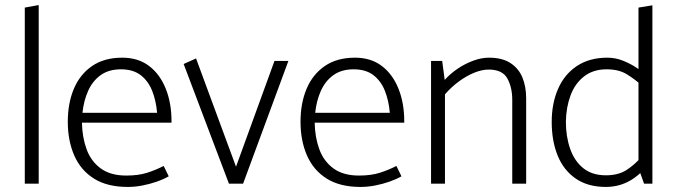

<svg xmlns="http://www.w3.org/2000/svg" viewBox="-20 -726 2677 759"><path d="M133 0V-706L78 -696V0Z M658 -241V-247Q658 -319 635 -376Q612 -433 569 -465.5Q526 -498 463 -498Q392 -498 344 -465Q296 -432 272 -375Q248 -318 248 -245Q248 -170 273.5 -111.5Q299 -53 351.5 -20Q404 13 485 13Q513 13 542 7.5Q571 2 598.5 -7.5Q626 -17 647 -29L627 -70Q596 -54 561.5 -43Q527 -32 479 -32Q417 -32 378.5 -60Q340 -88 322.5 -135.5Q305 -183 304 -241ZM306 -280Q311 -328 328.5 -367Q346 -406 378 -429Q410 -452 458 -452Q506 -452 536 -429Q566 -406 581.5 -367Q597 -328 601 -280Z M941 0 1120 -485H1065L913 -67L755 -495L706 -473L885 0Z M1578 -241V-247Q1578 -319 1555 -376Q1532 -433 1489 -465.5Q1446 -498 1383 -498Q1312 -498 1264 -465Q1216 -432 1192 -375Q1168 -318 1168 -245Q1168 -170 1193.5 -111.5Q1219 -53 1271.5 -20Q1324 13 1405 13Q1433 13 1462 7.5Q1491 2 1518.5 -7.5Q1546 -17 1567 -29L1547 -70Q1516 -54 1481.5 -43Q1447 -32 1399 -32Q1337 -32 1298.5 -60Q1260 -88 1242.5 -135.5Q1225 -183 1224 -241ZM1226 -280Q1231 -328 1248.5 -367Q1266 -406 1298 -429Q1330 -452 1378 -452Q1426 -452 1456 -429Q1486 -406 1501.5 -367Q1517 -328 1521 -280Z M1739 0V-353Q1764 -382 1794 -404Q1824 -426 1854.5 -438.5Q1885 -451 1912 -451Q1966 -451 1985.5 -416Q2005 -381 2005 -331V0H2060V-337Q2060 -384 2045 -420Q2030 -456 1997.5 -477Q1965 -498 1913 -498Q1883 -498 1850.5 -486Q1818 -474 1788.5 -454Q1759 -434 1738 -410L1728 -485H1684V0Z M2504 -62 2526 0H2559V-705L2504 -696ZM2514 -104Q2488 -74 2456 -53.5Q2424 -33 2375 -33Q2321 -33 2286 -61Q2251 -89 2234 -137.5Q2217 -186 2217 -245Q2218 -302 2235.5 -349Q2253 -396 2289 -424Q2325 -452 2378 -452Q2427 -452 2459.5 -431.5Q2492 -411 2517 -388L2537 -424Q2522 -441 2497.5 -457.5Q2473 -474 2443 -486Q2413 -498 2381 -498Q2310 -498 2260.5 -465Q2211 -432 2186 -374.5Q2161 -317 2161 -244Q2161 -169 2184.5 -111Q2208 -53 2256 -20Q2304 13 2375 13Q2407 13 2436 3.5Q2465 -6 2489.5 -24Q2514 -42 2534 -65Z"/></svg>

Font: Catamaran Thin ExtraLight
Style: Regular
Weight: 250
Version: Version 2.000